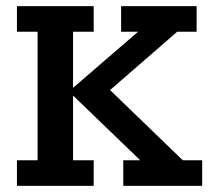

<svg xmlns="http://www.w3.org/2000/svg" viewBox="-20 -603 676 623"><path d="M35 0V-83H102V-500H35V-583H284V-500H217V-318L428 -500H373V-583H618V-500H555L312 -289L311 -336L573 -83H636V0H380V-83H435L217 -293V-83H284V0Z"/></svg>

Font: Rokkitt SemiBold
Style: Regular
Weight: 600
Designer: Vernon Adams
Foundry: Vernon Adams
Version: Version 3.103